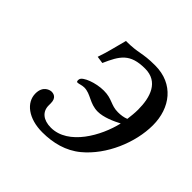

<svg xmlns="http://www.w3.org/2000/svg" viewBox="-124 -554 678 678"><g transform="rotate(45 215.0 -214.5)"><path d="M120 -84C120 -112 102 -115 93 -115C86 -115 57 -109 57 -70C57 -25 102 10 171 10C225 10 276 -3 317 -37C387 -95 430 -197 430 -284C430 -370 379 -439 286 -439C219 -439 217 -427 152 -427C137 -372 136 -361 121 -317L148 -313C175 -374 194 -406 269 -406C335 -406 354 -348 354 -286C354 -269 352 -252 350 -236C338 -231 324 -229 310 -229C274 -229 263 -248 221 -248C181 -248 135 -230 131 -215C130 -211 129 -202 135 -202C142 -202 153 -207 164 -207C197 -207 217 -180 258 -180C287 -180 322 -196 345 -208C327 -130 268 -23 181 -23C143 -23 120 -42 120 -73Z"/></g></svg>

Font: Libertinus Serif
Style: Italic
Weight: 400
Italic angle: -12°
Designer: Philipp H. Poll, Khaled Hosny
Foundry: Caleb Maclennan
Version: Version 7.050;RELEASE